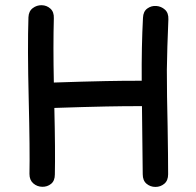

<svg xmlns="http://www.w3.org/2000/svg" viewBox="-20 -736 771 756"><path d="M196 -49Q198 -142 194 -311Q431 -319 539 -318Q542 -85 542 -50Q542 -25 557 -12.5Q572 0 592 0Q612 0 627 -12.5Q642 -25 642 -50Q642 -115 640 -239Q637 -362 637 -461Q638 -543 643 -660Q644 -685 629.5 -698Q615 -711 595.5 -712.5Q576 -714 560 -702.5Q544 -691 543 -666Q537 -554 538 -418Q428 -419 192 -411Q189 -557 192 -664Q193 -689 178.5 -702Q164 -715 144.5 -715.5Q125 -716 109 -704Q93 -692 92 -668Q88 -550 93 -347Q98 -143 96 -51Q96 -27 111 -14Q126 -1 146 -0.5Q166 0 181 -12Q196 -24 196 -49Z"/></svg>

Font: Balsamiq Sans
Style: Regular
Weight: 400
Designer: Michael Angeles
Foundry: Balsamiq SRL
Version: Version 1.020; ttfautohint (v1.8.4.7-5d5b);gftools[0.9.26]